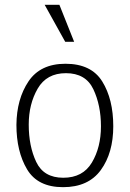

<svg xmlns="http://www.w3.org/2000/svg" viewBox="-20 -762 537 795"><path d="M165 -742H226L287 -589H250ZM241 13Q136 13 92 -61Q48 -135 48 -245Q49 -352 98 -425Q147 -498 251 -498Q358 -498 403.5 -424.5Q449 -351 449 -239Q449 -129 397.5 -58Q346 13 241 13ZM398 -239Q398 -326 366.5 -392.5Q335 -459 253 -459Q173 -459 136 -395Q99 -331 99 -246Q99 -157 130 -91.5Q161 -26 242 -26Q323 -26 360.5 -89Q398 -152 398 -239Z"/></svg>

Font: Palanquin Thin
Style: Regular
Weight: 250
Designer: Pria Ravichandran
Version: Version 1.001